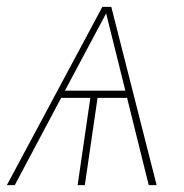

<svg xmlns="http://www.w3.org/2000/svg" viewBox="-34 -539 536 559"><path d="M336 -254H250L213 0H192L229 -254H144L9 0H-14L264 -519H290L422 0H399ZM331 -275 275 -500 155 -275Z"/></svg>

Font: FiraGO Thin
Style: Italic
Weight: 100
Italic angle: -8°
Designer: bBox Type GmbH
Foundry: bBox Type GmbH
Version: Version 1.001